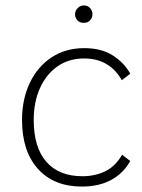

<svg xmlns="http://www.w3.org/2000/svg" viewBox="-20 -679 523 706"><path d="M281 7Q178 7 119.5 -58Q61 -123 61 -238Q61 -314 89.5 -374Q118 -434 169.5 -468Q221 -502 290 -502Q353 -502 395 -475Q437 -448 459 -408L428 -384Q406 -423 371.5 -443.5Q337 -464 289 -464Q233 -464 191.5 -435Q150 -406 127 -355Q104 -304 104 -238Q104 -137 150.5 -84Q197 -31 283 -31Q329 -31 366.5 -49Q404 -67 429 -110L459 -87Q434 -42 389 -17.5Q344 7 281 7ZM288 -595Q273 -595 264.5 -604.5Q256 -614 256 -627Q256 -639 265.5 -649Q275 -659 288 -659Q303 -659 311.5 -649Q320 -639 320 -627Q320 -614 311.5 -604.5Q303 -595 288 -595Z"/></svg>

Font: Livvic ExtraLight
Style: Regular
Weight: 275
Designer: Jacques Le Bailly, Baron von Fonthausen
Version: Version 1.001; ttfautohint (v1.8.2)